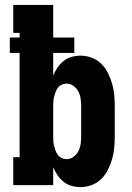

<svg xmlns="http://www.w3.org/2000/svg" viewBox="-20 -755 540 783"><path d="M309 8Q290 8 272 3Q254 -2 239.5 -13.5Q225 -25 214.5 -40.5Q204 -56 197 -73V0H34V-114H60V-539H20V-602H60V-621H34V-735H197V-602H283V-539H197V-447Q204 -464 214.5 -479.5Q225 -495 239.5 -506.5Q254 -518 272 -523Q290 -528 309 -528Q332 -528 354.5 -519.5Q377 -511 393.5 -494.5Q410 -478 420.5 -456.5Q431 -435 437.5 -412.5Q444 -390 446 -366.5Q448 -343 448 -320V-200Q448 -177 446 -153.5Q444 -130 437.5 -107.5Q431 -85 420.5 -63.5Q410 -42 393.5 -25.5Q377 -9 354.5 -0.5Q332 8 309 8ZM251 -106Q267 -106 280 -115.5Q293 -125 300 -139Q307 -153 309 -168.5Q311 -184 311 -200V-320Q311 -336 309 -351.5Q307 -367 300 -381Q293 -395 280 -404.5Q267 -414 251 -414Q241 -414 231.5 -409.5Q222 -405 216 -397Q210 -389 206.5 -379.5Q203 -370 200.5 -360Q198 -350 197.5 -340Q197 -330 197 -320V-200Q197 -190 197.5 -180Q198 -170 200.5 -160Q203 -150 206.5 -140.5Q210 -131 216 -123Q222 -115 231.5 -110.5Q241 -106 251 -106Z"/></svg>

Font: Iosevka Curly Slab Heavy
Style: Regular
Weight: 900
Monospace: yes
Designer: Belleve Invis
Foundry: Belleve Invis
Version: Version 22.1.2; ttfautohint (v1.8.4)